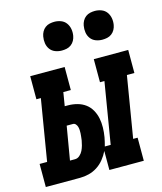

<svg xmlns="http://www.w3.org/2000/svg" viewBox="-149 -834 774 916"><g transform="rotate(-15 237.5 -375.5)"><path d="M-37 0V-114H0L50 -416H28V-530H198V-416H161L150 -349H166Q189 -349 211.5 -343Q234 -337 251.5 -324Q269 -311 280 -291.5Q291 -272 295.5 -250Q300 -228 299.5 -204Q299 -180 295 -157Q293 -146 290.5 -135.5Q288 -125 285 -114H314L364 -416H342V-530H512V-416H475L425 -114H447V0H277V-94Q267 -73 252 -54.5Q237 -36 217.5 -23.5Q198 -11 176 -5.5Q154 0 132 0ZM107 -92H132Q145 -92 155.5 -101.5Q166 -111 171.5 -122.5Q177 -134 180.5 -146.5Q184 -159 186 -171Q187 -180 188 -188Q189 -196 189.5 -204.5Q190 -213 189.5 -221Q189 -229 187 -236.5Q185 -244 179.5 -250.5Q174 -257 166 -257H135ZM406 -609Q389 -609 373.5 -615Q358 -621 348.5 -634Q339 -647 336.5 -663.5Q334 -680 337 -697Q339 -709 345 -720Q351 -731 361 -738.5Q371 -746 383 -748.5Q395 -751 406 -751Q423 -751 438.5 -745Q454 -739 463.5 -726Q473 -713 476 -696.5Q479 -680 476 -663Q474 -651 468 -640Q462 -629 452 -621.5Q442 -614 430 -611.5Q418 -609 406 -609ZM206 -609Q189 -609 173.5 -615Q158 -621 148.5 -634Q139 -647 136.5 -663.5Q134 -680 137 -697Q139 -709 145 -720Q151 -731 161 -738.5Q171 -746 183 -748.5Q195 -751 206 -751Q223 -751 238.5 -745Q254 -739 263.5 -726Q273 -713 276 -696.5Q279 -680 276 -663Q274 -651 268 -640Q262 -629 252 -621.5Q242 -614 230 -611.5Q218 -609 206 -609Z"/></g></svg>

Font: Iosevka Slab Heavy Oblique
Style: Regular
Weight: 900
Italic angle: -9°
Monospace: yes
Designer: Belleve Invis
Foundry: Belleve Invis
Version: Version 11.1.1; ttfautohint (v1.8.3)